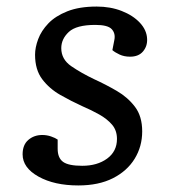

<svg xmlns="http://www.w3.org/2000/svg" viewBox="-20 -552 518 586"><path d="M231 -46Q277 -46 307 -68Q337 -90 337 -128Q337 -154 322 -171.5Q307 -189 283 -202.5Q259 -216 231 -228Q198 -243 164.5 -262Q131 -281 109 -310Q87 -339 87 -385Q87 -407 96.5 -432.5Q106 -458 127.5 -480.5Q149 -503 185.5 -517.5Q222 -532 275 -532Q317 -532 351.5 -518.5Q386 -505 407 -482.5Q428 -460 429 -433Q430 -411 416.5 -395Q403 -379 377 -379Q359 -379 345 -385.5Q331 -392 323 -399L329 -430Q333 -450 321 -463Q309 -476 271 -476Q213 -476 190 -454.5Q167 -433 167 -405Q167 -371 197.5 -350Q228 -329 268 -310Q303 -294 336.5 -274.5Q370 -255 392 -226Q414 -197 414 -151Q414 -105 391 -67.5Q368 -30 324.5 -8Q281 14 219 14Q146 14 97.5 -13Q49 -40 49 -81Q49 -110 66.5 -125Q84 -140 109 -140Q123 -140 136 -135.5Q149 -131 156 -126V-98Q156 -70 172.5 -58Q189 -46 231 -46Z"/></svg>

Font: Literata 7pt
Style: Italic
Weight: 400
Italic angle: -2°
Designer: Latin by Veronika Burian and Jose Scaglione. Greek by Irene Vlachou. Cyrillic by Vera Evstafieva
Foundry: TypeTogether
Version: Version 3.002